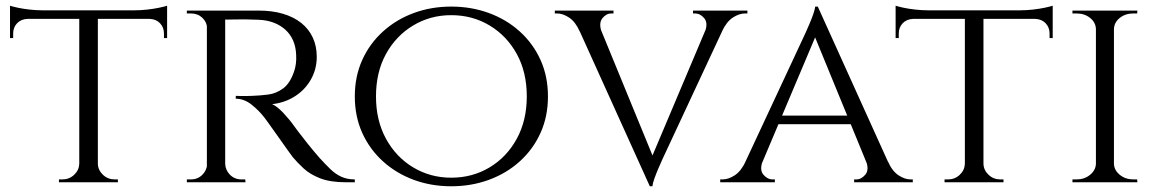

<svg xmlns="http://www.w3.org/2000/svg" viewBox="-20 -637 4049 671"><path d="M322 -597V0H257V-597ZM564 -601V-571H15V-601ZM564 -573V-504H553V-520Q553 -541 539.5 -555.5Q526 -570 503 -571V-573ZM564 -617V-591L452 -601Q472 -601 494.5 -603.5Q517 -606 536 -610Q555 -614 564 -617ZM259 -64V0H186V-10Q187 -10 192.5 -10Q198 -10 198 -10Q222 -10 239 -26Q256 -42 257 -64ZM319 -64H322Q323 -42 340 -26Q357 -10 381 -10Q381 -10 386.5 -10Q392 -10 392 -10V0H319ZM76 -573V-571Q53 -570 39.5 -555.5Q26 -541 26 -520V-504H15V-573ZM15 -617Q24 -614 42.5 -610Q61 -606 84 -603.5Q107 -601 127 -601L15 -591Z M755 -600H884Q931 -600 968.5 -589Q1006 -578 1032.5 -557Q1059 -536 1073 -506Q1087 -476 1087 -438Q1087 -396 1067 -360Q1047 -324 1011.5 -301Q976 -278 931 -273Q948 -266 970.5 -242Q993 -218 1009 -195Q1009 -195 1022 -177.5Q1035 -160 1055.5 -134.5Q1076 -109 1096 -86Q1117 -63 1134.5 -46Q1152 -29 1172.5 -19.5Q1193 -10 1220 -10V0H1189Q1134 0 1098.5 -14Q1063 -28 1041 -48.5Q1019 -69 1003 -88Q999 -93 984.5 -113.5Q970 -134 953 -158Q936 -182 922 -201.5Q908 -221 905 -225Q885 -251 859 -271.5Q833 -292 804 -292V-302Q804 -302 820 -301.5Q836 -301 861 -302Q889 -303 917 -306.5Q945 -310 969.5 -328Q994 -346 1008 -388Q1012 -399 1014 -414Q1016 -429 1015 -445Q1014 -473 1004.5 -495Q995 -517 977.5 -533Q960 -549 936 -558Q912 -567 882 -568Q835 -570 800 -569Q765 -568 765 -569Q765 -570 762.5 -577.5Q760 -585 757.5 -592.5Q755 -600 755 -600ZM767 -600V0H703V-600ZM706 -64 718 0H633V-10Q633 -10 640 -10Q647 -10 647 -10Q671 -10 687 -26Q703 -42 704 -64ZM706 -537H704Q703 -560 687 -575Q671 -590 647 -590Q647 -590 640 -590Q633 -590 633 -590V-600H718ZM764 -64H767Q768 -42 784 -26Q800 -10 824 -10Q824 -10 830.5 -10Q837 -10 837 -10L838 0H752Z M1557 -614Q1627 -614 1688.5 -591.5Q1750 -569 1796.5 -527Q1843 -485 1869 -427.5Q1895 -370 1895 -300Q1895 -230 1869 -172.5Q1843 -115 1796.5 -73Q1750 -31 1688.5 -8.5Q1627 14 1557 14Q1487 14 1426 -8.5Q1365 -31 1318.5 -73Q1272 -115 1246 -172.5Q1220 -230 1220 -300Q1220 -370 1246 -427.5Q1272 -485 1318.5 -527Q1365 -569 1426 -591.5Q1487 -614 1557 -614ZM1557 -16Q1631 -16 1691 -52Q1751 -88 1786 -152Q1821 -216 1821 -300Q1821 -385 1786 -448.5Q1751 -512 1691 -548Q1631 -584 1557 -584Q1484 -584 1424 -548Q1364 -512 1329 -448.5Q1294 -385 1294 -300Q1294 -216 1329 -152Q1364 -88 1424 -52Q1484 -16 1557 -16Z M2251 14 1976 -594H2055L2268 -75ZM2251 14 2244 -55 2473 -597H2536L2299 -89Q2299 -89 2293.5 -77Q2288 -65 2280.5 -47.5Q2273 -30 2267 -13Q2261 4 2260 14ZM2444 -527Q2455 -557 2441 -573.5Q2427 -590 2409 -590H2402V-600H2592V-590Q2592 -590 2588 -590Q2584 -590 2584 -590Q2563 -590 2541 -575.5Q2519 -561 2503 -527ZM2082 -527H2006Q1991 -561 1969 -575.5Q1947 -590 1927 -590Q1927 -590 1923 -590Q1919 -590 1919 -590V-600H2124V-590H2116Q2099 -590 2085.5 -573.5Q2072 -557 2082 -527Z M2838 -614 3113 -6H3034L2821 -525ZM2645 -73Q2634 -43 2648 -26.5Q2662 -10 2680 -10H2688V0H2497V-10Q2497 -10 2501 -10Q2505 -10 2505 -10Q2526 -10 2548 -24.5Q2570 -39 2586 -73ZM2838 -614 2845 -545 2616 -3H2553L2790 -511Q2790 -511 2795.5 -523Q2801 -535 2808.5 -552.5Q2816 -570 2822 -587Q2828 -604 2829 -614ZM2956 -233V-203H2691V-233ZM3007 -73H3083Q3098 -39 3120 -24.5Q3142 -10 3162 -10Q3162 -10 3166 -10Q3170 -10 3170 -10V0H2965V-10H2973Q2990 -10 3004 -26.5Q3018 -43 3007 -73Z M3417 -597V0H3352V-597ZM3659 -601V-571H3110V-601ZM3659 -573V-504H3648V-520Q3648 -541 3634.5 -555.5Q3621 -570 3598 -571V-573ZM3659 -617V-591L3547 -601Q3567 -601 3589.5 -603.5Q3612 -606 3631 -610Q3650 -614 3659 -617ZM3354 -64V0H3281V-10Q3282 -10 3287.5 -10Q3293 -10 3293 -10Q3317 -10 3334 -26Q3351 -42 3352 -64ZM3414 -64H3417Q3418 -42 3435 -26Q3452 -10 3476 -10Q3476 -10 3481.5 -10Q3487 -10 3487 -10V0H3414ZM3171 -573V-571Q3148 -570 3134.5 -555.5Q3121 -541 3121 -520V-504H3110V-573ZM3110 -617Q3119 -614 3137.5 -610Q3156 -606 3179 -603.5Q3202 -601 3222 -601L3110 -591Z M3873 -600V0H3810V-600ZM3813 -64V0H3728V-10Q3728 -10 3735 -10Q3742 -10 3742 -10Q3770 -10 3789.5 -26Q3809 -42 3810 -64ZM3870 -64H3873Q3874 -42 3893.5 -26Q3913 -10 3941 -10Q3941 -10 3947.5 -10Q3954 -10 3954 -10L3955 0H3870ZM3870 -536V-600H3955L3954 -590Q3954 -590 3947.5 -590Q3941 -590 3941 -590Q3913 -590 3893.5 -574.5Q3874 -559 3873 -536ZM3813 -536H3810Q3809 -559 3789.5 -574.5Q3770 -590 3742 -590Q3741 -590 3734.5 -590Q3728 -590 3728 -590V-600H3813Z"/></svg>

Font: Cinzel
Style: Regular
Weight: 400
Designer: Natanael Gama
Version: Version 2.000